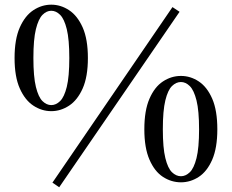

<svg xmlns="http://www.w3.org/2000/svg" viewBox="-20 -766 988 817"><path d="M198.2 -293Q157.7 -293 122.1 -316.4Q86.4 -339.8 64.2 -389.6Q42 -439.5 42 -519Q42 -599.1 64.2 -649.2Q86.4 -699.2 122.1 -722.7Q157.7 -746.1 198.2 -746.1Q238.3 -746.1 273.9 -722.7Q309.6 -699.2 331.8 -649.2Q354 -599.1 354 -519Q354 -439.5 331.8 -389.6Q309.6 -339.8 273.9 -316.4Q238.3 -293 198.2 -293ZM198.2 -318.8Q218.3 -318.8 235.8 -335.9Q253.4 -353 264.2 -396.5Q274.9 -439.9 274.9 -519Q274.9 -598.1 264.2 -641.8Q253.4 -685.5 235.8 -702.9Q218.3 -720.2 198.2 -720.2Q178.2 -720.2 160.9 -702.9Q143.6 -685.5 132.8 -642.1Q122.1 -598.6 122.1 -519Q122.1 -439.5 132.8 -396Q143.6 -352.5 160.9 -335.7Q178.2 -318.8 198.2 -318.8ZM750 9.8Q709 9.8 673.3 -13.4Q637.7 -36.6 616 -86.7Q594.2 -136.7 594.2 -215.8Q594.2 -295.9 616 -345.9Q637.7 -396 673.3 -419.4Q709 -442.9 750 -442.9Q790.5 -442.9 825.9 -419.4Q861.3 -396 883.1 -345.9Q904.8 -295.9 904.8 -215.8Q904.8 -136.7 883.1 -86.7Q861.3 -36.6 825.9 -13.4Q790.5 9.8 750 9.8ZM750 -16.1Q770 -16.1 787.6 -33Q805.2 -49.8 816.2 -93.3Q827.1 -136.7 827.1 -215.8Q827.1 -294.9 816.2 -338.6Q805.2 -382.3 787.6 -399.7Q770 -417 750 -417Q729.5 -417 711.9 -399.9Q694.3 -382.8 683.6 -339.1Q672.9 -295.4 672.9 -215.8Q672.9 -136.7 683.6 -93.3Q694.3 -49.8 711.9 -33Q729.5 -16.1 750 -16.1ZM231.9 30.8 203.1 11.2 713.9 -735.8 744.1 -715.8Z"/></svg>

Font: Source Han Serif TW SemiBold
Style: Regular
Weight: 600
Designer: Ryoko NISHIZUKA Ë•øÂ°öÊ∂ºÂ≠ê (kana & ideographs); Frank Grie√ühammer (Latin, Greek & Cyrillic); Wenlong ZHANG Âº†ÊñáÈæô 
Foundry: Adobe
Version: Version 2.003;hotconv 1.1.1;makeotfexe 2.6.0